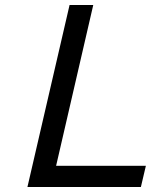

<svg xmlns="http://www.w3.org/2000/svg" viewBox="-20 -750 615 770"><path d="M90 0 259 -730H354L205 -85H565L545 0H185Z"/></svg>

Font: Miedinger
Style: Italic
Weight: 400
Italic angle: -13°
Version: Version 001.000